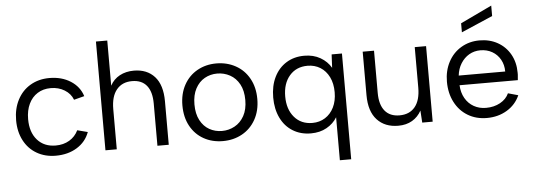

<svg xmlns="http://www.w3.org/2000/svg" viewBox="-56 -897 3517 1266"><g transform="rotate(-5 1703.0 -264.5)"><path d="M42.5 -248.3Q42.5 -324.5 73.2 -383.4Q103.8 -442.3 158.8 -474.6Q213.8 -507 284.8 -507Q366 -507 425 -469.4Q484 -431.8 504 -368L435 -350.1Q419.5 -391.1 379.5 -415.6Q339.6 -440 287.8 -440Q237.9 -440 200.5 -416.4Q163.1 -392.9 142.6 -349.7Q122 -306.6 122 -249Q122 -161.9 167.1 -111Q212.2 -60 288.8 -60Q340.1 -60 379 -83.1Q417.9 -106.1 438.2 -147.9L506.7 -130.2Q483 -66 423.6 -29.5Q364.3 7 283.5 7Q212.5 7 157.8 -24.9Q103 -56.7 72.8 -114.7Q42.5 -172.7 42.5 -248.3Z M612.1 -720H687.1V-421.3Q709.5 -463.1 750.4 -485.1Q791.4 -507 843.9 -507Q930.9 -507 981.1 -451.5Q1031.2 -396 1031.2 -287.7V0H956.2V-279Q956.2 -357.9 923 -398.5Q889.9 -439.2 825.8 -439.2Q760.7 -439.2 723.9 -394.6Q687.1 -350.1 687.1 -265.9V0H612.1Z M1143.3 -250.1Q1143.3 -327.3 1175.4 -385.7Q1207.5 -444.1 1263.7 -475.5Q1320 -507 1389.6 -507Q1460.3 -507 1517.4 -475.5Q1574.5 -444 1606.8 -385.6Q1639.2 -327.3 1639.2 -250Q1639.2 -172.7 1606.5 -114.2Q1573.7 -55.7 1517 -24.4Q1460.3 7 1389.9 7Q1318.5 7 1262.7 -24.4Q1206.8 -55.7 1175 -113.9Q1143.3 -172 1143.3 -250.1ZM1559.7 -250Q1559.7 -312.2 1536.5 -354.8Q1513.2 -397.4 1474.1 -418.7Q1435.1 -440 1389.8 -440Q1344.5 -440 1306.6 -418.7Q1268.8 -397.4 1245.9 -354.8Q1223 -312.2 1223 -249.9Q1223 -187.7 1245.6 -145.1Q1268.1 -102.6 1305.9 -81.3Q1343.7 -60 1389.8 -60Q1434.3 -60 1473.4 -81.3Q1512.4 -102.6 1536.1 -145.2Q1559.7 -187.8 1559.7 -250Z M1972.1 7Q1904.3 7 1852.6 -24.9Q1800.8 -56.7 1772.5 -115.2Q1744.3 -173.7 1744.3 -250Q1744.3 -327.3 1772.9 -385.3Q1801.5 -443.3 1852.9 -475.1Q1904.3 -507 1972.1 -507Q2032.6 -507 2078.2 -480.7Q2123.7 -454.4 2148.5 -411.5L2152.9 -500H2221.2V200H2146.2V-84.5Q2121.5 -43.6 2076.7 -18.3Q2031.9 7 1972.1 7ZM2151.2 -250Q2151.2 -307.8 2130.1 -350.6Q2108.9 -393.4 2071.9 -416.3Q2034.8 -439.2 1987.7 -439.2Q1913.1 -439.2 1868.5 -387.7Q1823.8 -336.1 1823.8 -250Q1823.8 -164.9 1868.5 -112.8Q1913.1 -60.8 1987.7 -60.8Q2035.1 -60.8 2072 -84.1Q2108.9 -107.3 2130.1 -150Q2151.2 -192.7 2151.2 -250Z M2778 0H2708.9L2703.7 -80Q2681.5 -38.9 2642.4 -15.9Q2603.4 7 2550.1 7Q2461.8 7 2410.2 -48.9Q2358.5 -104.8 2358.5 -212V-500H2433.5V-220.7Q2433.5 -142.9 2467.1 -101.7Q2500.7 -60.5 2564.5 -60.5Q2630.3 -60.5 2666.6 -104.3Q2703 -148.2 2703 -232.1V-500H2778Z M2894.5 -254.3Q2894.5 -326.5 2925 -384.4Q2955.5 -442.3 3009.8 -474.6Q3064 -507 3131.8 -507Q3199.2 -507 3252 -477.3Q3304.7 -447.5 3334.5 -394.4Q3364.2 -341.3 3364.2 -273.1V-259.6Q3363.5 -250.3 3362.7 -242.1Q3362 -233.9 3361.2 -223.9H2975.5Q2977.8 -175 2999 -137.8Q3020.3 -100.6 3056.1 -80.3Q3091.9 -60 3137 -60Q3189.6 -60 3230.5 -82.4Q3271.4 -104.9 3288.7 -143.2L3355.5 -124.5Q3328.2 -63 3269.9 -28Q3211.5 7 3137 7Q3066 7 3011 -26Q2956 -59 2925.3 -118.5Q2894.5 -178 2894.5 -254.3ZM3131.8 -441.5Q3090.9 -441.5 3057.5 -422.1Q3024.1 -402.6 3002.3 -367.7Q2980.5 -332.7 2975.5 -287.9H3283.2Q3283.5 -331.8 3263.8 -367Q3244.2 -402.1 3209.8 -421.8Q3175.3 -441.5 3131.8 -441.5ZM3021.3 -629.9 3229.2 -728.9V-659.8L3021.3 -570.1Z"/></g></svg>

Font: AF Albert Sans Medium
Style: Regular
Weight: 500
Designer: Andreas Rasmussen
Foundry: a.Foundry
Version: Version 1.300;Glyphs 3.2 (3231)